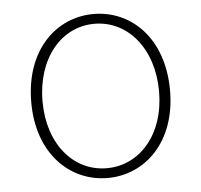

<svg xmlns="http://www.w3.org/2000/svg" viewBox="-45 -586 675 645"><g transform="rotate(-5 293.0 -263.5)"><path d="M293 13C419 13 527 -88 527 -262C527 -439 419 -540 293 -540C167 -540 59 -439 59 -262C59 -88 167 13 293 13ZM293 -20C181 -20 97 -118 97 -262C97 -407 181 -507 293 -507C405 -507 490 -407 490 -262C490 -118 405 -20 293 -20Z"/></g></svg>

Font: Noto Sans CJK KR Thin
Style: Regular
Weight: 250
Designer: Ryoko NISHIZUKA (kana & ideographs); Paul D. Hunt (Latin, Greek & Cyrillic); Wenlong ZHANG (bopomofo); Sandoll Communica
Foundry: Adobe Systems Incorporated
Version: Version 1.002;PS 1.002;hotconv 1.0.82;makeotf.lib2.5.63406